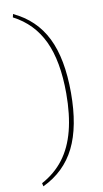

<svg xmlns="http://www.w3.org/2000/svg" viewBox="-103 -837 562 1048"><g transform="rotate(-10 177.5 -312.5)"><path d="M49 -790Q171 -733 228.5 -617Q286 -501 286 -312Q286 -125 228.5 -9Q171 107 49 165L45 147Q119 107 166.5 44.5Q214 -18 237 -107Q260 -196 260 -313Q260 -492 207.5 -603.5Q155 -715 45 -772Z"/></g></svg>

Font: Exo 2 Thin
Style: Regular
Weight: 250
Designer: Natanael Gama
Foundry: Natanael Gama
Version: Version 2.010